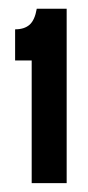

<svg xmlns="http://www.w3.org/2000/svg" viewBox="-20 -682 197 432"><path d="M51.3 -546H14V-616Q34.7 -616 46.5 -626.3Q58.3 -636.7 62.7 -662.3H130V-270H51.3Z"/></svg>

Font: Bricolage Grotesque 96pt Condensed ExBd
Style: Regular
Weight: 800
Width: 3
Designer: Mathieu Triay
Foundry: Atelier Triay
Version: Version 1.001;Glyphs 3.2 (3207)